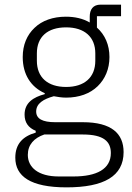

<svg xmlns="http://www.w3.org/2000/svg" viewBox="-20 -596 569 828"><path d="M513 60C513 164 428 212 267 212C111 212 46 164 46 84C46 25 78 -8 134 -24V-32C102 -45 86 -68 86 -102C86 -153 124 -177 173 -190V-194C113 -221 78 -275 78 -350C78 -402 96 -445 129 -476C161 -507 208 -524 264 -524C303 -524 338 -516 367 -499V-524C367 -555 381 -576 414 -576H502V-526H398V-477C433 -446 452 -402 452 -350C452 -298 433 -255 401 -224C368 -192 321 -175 265 -175C246 -175 229 -178 212 -181C168 -169 136 -150 136 -115C136 -84 163 -69 218 -69H337C461 -69 513 -20 513 60ZM458 64C458 15 428 -16 337 -16H171C127 -1 100 28 100 72C100 125 144 165 233 165H297C397 165 458 133 458 64ZM265 -221C344 -221 391 -262 391 -334V-366C391 -437 344 -478 265 -478C185 -478 139 -437 139 -366V-334C139 -262 186 -221 265 -221Z"/></svg>

Font: Plexus Sans Light
Style: Regular
Weight: 300
Version: Version 2.001;PS 002.001;hotconv 1.0.70;makeotf.lib2.5.58329